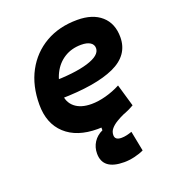

<svg xmlns="http://www.w3.org/2000/svg" viewBox="-133 -631 853 941"><g transform="rotate(-20 293.0 -160.0)"><path d="M355 207Q243.2 207 243.2 122.1Q243.2 89.4 260 63.2Q276.9 37.1 307.1 23.4V-3.4L414.6 -30.3L433.6 -15.6Q411.6 -5.9 392.3 5.9Q373 17.6 361.1 31.7Q349.1 45.9 349.1 64.5Q349.1 90.3 382.8 90.3Q396 90.3 409.9 87.2Q423.8 84 438 79.1L458.5 183.6Q437.5 193.8 409.2 200.4Q380.9 207 355 207ZM301.8 -115.7Q336.9 -115.7 377 -126.5Q417 -137.2 454.1 -156.7L487.8 -41Q441.4 -13.7 388.7 -2Q335.9 9.8 287.6 9.8Q180.2 9.8 119.9 -45.7Q59.6 -101.1 59.6 -199.7Q59.6 -298.3 99.1 -371.8Q138.7 -445.3 209.7 -486.3Q280.8 -527.3 375.5 -527.3Q455.6 -527.3 500.7 -487.3Q545.9 -447.3 545.9 -376Q545.9 -281.7 449.2 -237.8Q352.5 -193.8 167 -190.9L147 -283.7Q273.9 -284.7 344.7 -306.4Q415.5 -328.1 415.5 -365.7Q415.5 -384.8 398.9 -395.5Q382.3 -406.2 352.1 -406.2Q301.8 -406.2 263.7 -382.3Q225.6 -358.4 204.3 -315.4Q183.1 -272.5 182.6 -215.3Q183.1 -168.5 214.6 -142.1Q246.1 -115.7 301.8 -115.7Z"/></g></svg>

Font: Cascadia Mono NF
Style: Italic
Weight: 400
Italic angle: -10°
Monospace: yes
Designer: Aaron Bell
Foundry: Saja Typeworks
Version: Version 2404.023